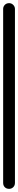

<svg xmlns="http://www.w3.org/2000/svg" viewBox="-20 -1200 115 1220"><path d="M0 -38H75V-1143H0ZM38 -75Q21 -75 10.5 -64Q0 -53 0 -38Q0 -21 10.5 -10.5Q21 0 38 0Q53 0 64 -10.5Q75 -21 75 -38Q75 -53 64 -64Q53 -75 38 -75ZM38 -1180Q21 -1180 10.5 -1169Q0 -1158 0 -1143Q0 -1126 10.5 -1115.5Q21 -1105 38 -1105Q53 -1105 64 -1115.5Q75 -1126 75 -1143Q75 -1158 64 -1169Q53 -1180 38 -1180Z"/></svg>

Font: Wavefont Medium
Style: Regular
Weight: 500
Version: Version 3.004;gftools[0.9.33]